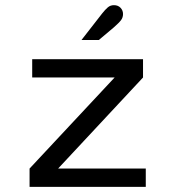

<svg xmlns="http://www.w3.org/2000/svg" viewBox="-20 -726 672 746"><path d="M94.9 0V-71.1L425.3 -424.9H105.1V-496H535.7V-424.9L205.8 -71.1H546.4V0ZM296.7 -570.7 376.9 -673.7Q388.7 -688.6 398.7 -697.2Q408.7 -705.9 422.7 -705.9Q438.6 -705.9 448.3 -695.8Q458 -685.8 458 -671.4Q458 -658.1 450.4 -647.9Q442.8 -637.6 421.4 -618.9L364.1 -570.7Z"/></svg>

Font: Atkinson Hyperlegible Mono ExtraLight
Style: Regular
Weight: 200
Monospace: yes
Designer: Elliott Scott, Megan Eiswerth, Linus Boman, Theodore Petrosky, Letters from Sweden
Foundry: Applied Design Works, Letters from Sweden
Version: Version 2.001